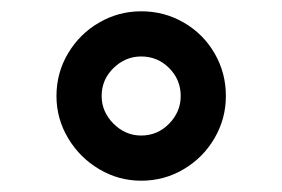

<svg xmlns="http://www.w3.org/2000/svg" viewBox="-20 -790 500 340"><path d="M80 -620Q80 -661 100.5 -695.5Q121 -730 155.5 -750Q190 -770 230 -770Q271 -770 305.5 -750Q340 -730 360 -695.5Q380 -661 380 -620Q380 -580 360 -545.5Q340 -511 305.5 -490.5Q271 -470 230 -470Q190 -470 155.5 -490.5Q121 -511 100.5 -545.5Q80 -580 80 -620ZM300 -620Q300 -649 279.5 -669.5Q259 -690 230 -690Q202 -690 181 -669.5Q160 -649 160 -620Q160 -592 181 -571Q202 -550 230 -550Q259 -550 279.5 -571Q300 -592 300 -620Z"/></svg>

Font: Gold
Style: Regular
Weight: 400
Designer: jaiki
Version: Version 1.000